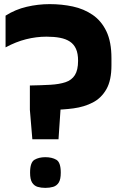

<svg xmlns="http://www.w3.org/2000/svg" viewBox="-20 -888 575 932"><path d="M125 -473Q181 -474 224.5 -476.5Q268 -479 298 -489Q328 -499 343.5 -523.5Q359 -548 359 -593Q359 -628 349 -650.5Q339 -673 319.5 -686Q300 -699 271.5 -704.5Q243 -710 206 -710Q156 -710 106.5 -697.5Q57 -685 7 -658V-812Q54 -842 109.5 -855Q165 -868 221 -868Q280 -868 333.5 -856.5Q387 -845 429.5 -816Q472 -787 496.5 -736Q521 -685 521 -605V-571Q521 -498 496.5 -455Q472 -412 430.5 -390.5Q389 -369 337 -362Q285 -355 230 -355Q175 -355 125 -355ZM200 24Q179 24 162.5 19Q146 14 136 -1.5Q126 -17 126 -50Q126 -100 147.5 -112.5Q169 -125 200 -125Q232 -125 253.5 -112.5Q275 -100 275 -50Q275 -17 265 -1.5Q255 14 238 19Q221 24 200 24ZM137 -212 125 -355V-389H276L264 -212Z"/></svg>

Font: Matangi Black
Style: Regular
Weight: 900
Designer: Prashant Pant
Foundry: The Graphic Ant
Version: Version 3.002